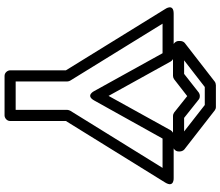

<svg xmlns="http://www.w3.org/2000/svg" viewBox="-84 -882 991 864"><g transform="rotate(90 412.0 -450.5)"><path d="M433 -379 604 -686H736L479 -271C477 -267 475 -262 475 -258V-25H347V-258C347 -263 345 -268 343 -271L87 -686H220L390 -379C390 -379 410 -337 433 -379ZM412 -443 257 -723C253 -730 244 -736 235 -736H42C-6 -736 21 -698 21 -698L297 -251V0C297 11 307 25 322 25H500C511 25 525 15 525 0V-251L802 -698C827 -739 781 -736 781 -736H589C581 -736 572 -731 567 -723ZM572 -783H511L428 -849C419 -856 405 -855 397 -849L313 -783H252L372 -876H453ZM662 -764C662 -770 659 -779 653 -784L477 -921C473 -924 468 -926 462 -926H364C359 -926 352 -924 348 -921L174 -786C169 -782 165 -774 165 -766V-758C165 -747 175 -733 190 -733H322C327 -733 333 -735 337 -738L413 -797L487 -738C491 -735 497 -733 503 -733H637C648 -733 662 -743 662 -758Z"/></g></svg>

Font: Asimov
Style: XWidOu
Weight: 500
Designer: Google
Version: Version 2.000980; 2014